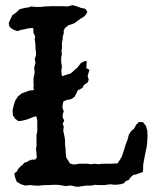

<svg xmlns="http://www.w3.org/2000/svg" viewBox="-20 -725 610 747"><path d="M293 0 282 2 270 0 258 -3H248L236 -1L224 -3L213 -5L201 -6H187L170 -5H153L134 -3H115L97 -5L78 -3L62 -8L45 -18L38 -37L36 -51L45 -57L51 -68L58 -76L67 -83L75 -92L85 -95L95 -101L105 -104H117L123 -112L122 -129L120 -144L122 -159V-200L125 -214V-256L122 -270L118 -282L120 -294L118 -304V-326L111 -336V-348L110 -359L113 -371L110 -383L111 -395L110 -407L111 -424L115 -443L113 -462L118 -481L115 -496L120 -509V-523L118 -537V-548L117 -560L115 -572L117 -584L110 -597V-611L108 -616H101L87 -614L75 -611L63 -609L48 -604L33 -609L21 -617L16 -624L14 -635L19 -647L28 -666L43 -676L56 -689L75 -694L90 -696L102 -700L117 -698H140L155 -700H167L179 -701H224L243 -700L262 -705L280 -700L296 -694L312 -691L320 -679L315 -669L305 -659L293 -652L282 -644L270 -635L257 -630L245 -626L233 -616L228 -607V-595L224 -582V-572L221 -560V-537L219 -526L221 -515L218 -501V-489L219 -477L221 -465L219 -453V-443L221 -431L218 -419V-405L221 -393L223 -381L221 -368L219 -356L224 -343L226 -330L224 -318L223 -306L228 -292L224 -280V-268L230 -256L224 -244L228 -232L226 -217L230 -198L233 -181V-164L235 -146L236 -127L238 -111L245 -101L252 -89L265 -85L277 -86L288 -88H320L334 -86L347 -88L363 -86L379 -88H413L426 -89H437L445 -101L453 -114L457 -125L464 -146L469 -163L476 -181L481 -200L490 -215L502 -225L510 -240L520 -250H536L548 -235L553 -217L554 -197L553 -175L551 -155L546 -132L542 -111L539 -95L537 -83V-69L536 -56L524 -52L512 -47L498 -44L488 -35L481 -25L469 -20L462 -12L448 -8L428 -6L408 -8L387 -5H361L349 -6L337 -3H315L303 -1ZM295 -480 311 -488 317 -487V-478L316 -460L328 -453L321 -430L325 -415L322 -405L306 -394L301 -383L282 -373L277 -361L269 -347L256 -339L239 -336L225 -329L209 -323L197 -316L184 -310L167 -301L155 -291L144 -283L129 -274L110 -270L93 -263L77 -258L64 -255L51 -254L39 -263L30 -277L29 -296L33 -314L39 -333L50 -350L65 -362L82 -368L96 -373L110 -374L125 -377L135 -384L146 -391L156 -400L169 -407L184 -414L198 -421L211 -427L226 -430L241 -435L255 -439L266 -449L281 -462Z"/></svg>

Font: Tagesschrift
Style: Regular
Weight: 400
Designer: Yanone
Version: Version 2.000; ttfautohint (v1.8.4.7-5d5b)